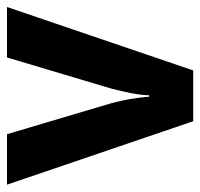

<svg xmlns="http://www.w3.org/2000/svg" viewBox="-32 -554 586 563"><g transform="rotate(-90 261.5 -273.0)"><path d="M187 0 1 -546H149L239 -243Q247 -215 252 -185.5Q257 -156 259 -129H263Q264 -154 269.5 -182.5Q275 -211 283 -241L374 -546H522L336 0Z"/></g></svg>

Font: Noto Sans Arabic SemCond
Style: Bold
Weight: 700
Width: 4
Designer: Monotype Design Team, Nadine Chahine, Nizar Qandah and Khaled Hosny
Foundry: Monotype Imaging Inc.
Version: Version 2.012; ttfautohint (v1.8.4.7-5d5b)